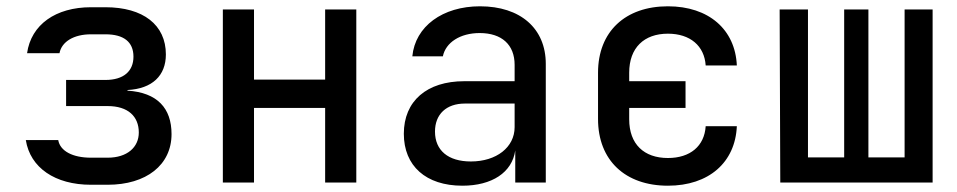

<svg xmlns="http://www.w3.org/2000/svg" viewBox="-20 -580 3040 610"><path d="M322 7C445 7 525 -56 525 -154C525 -236 480 -286 385 -292V-294C464 -298 507 -340 507 -407C507 -501 435 -557 315 -557H269C157 -557 79 -502 66 -411H169C176 -448 215 -471 269 -471H315C373 -471 404 -447 404 -400C404 -354 373 -326 315 -326H190V-243H322C387 -243 421 -210 421 -159C421 -112 384 -79 322 -79H269C211 -79 171 -100 165 -135H62C76 -47 155 7 269 7Z M787 0V-237H1013V0H1112V-550H1013V-327H787V-550H688V0Z M1505 -560C1386 -560 1299 -496 1290 -401H1387C1396 -445 1442 -475 1504 -475C1574 -475 1615 -438 1615 -374V-322H1455C1336 -322 1263 -259 1263 -155C1263 -53 1333 10 1449 10C1543 10 1607 -32 1617 -102V0H1714V-377C1714 -490 1633 -560 1505 -560ZM1476 -67C1404 -67 1362 -102 1362 -162C1362 -217 1398 -251 1457 -251H1615V-176C1615 -112 1557 -67 1476 -67Z M2102 10C2232 10 2316 -64 2321 -179H2222C2218 -116 2173 -78 2102 -78C2026 -78 1979 -122 1979 -201V-237H2158V-322H1979V-349C1979 -428 2026 -473 2102 -473C2173 -473 2218 -434 2222 -372H2321C2316 -486 2232 -560 2102 -560C1967 -560 1880 -480 1880 -349V-202C1880 -70 1967 10 2102 10Z M2943 0V-550H2854V-80H2739V-550H2662V-80H2547V-550H2457L2459 0Z"/></svg>

Font: Tekne LDO Medium
Style: Regular
Weight: 500
Monospace: yes
Designer: Alessio Laiso, Mario Rullo, Paolo Rosset
Foundry: Alessio Laiso
Version: Version 1.000;hotconv 1.0.109;makeotfexe 2.5.65596